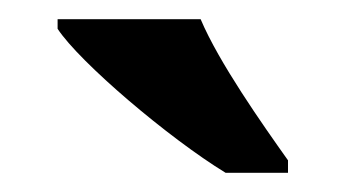

<svg xmlns="http://www.w3.org/2000/svg" viewBox="-20 -786 360 200"><path d="M215 -606H280V-619C253 -657 208 -721 189 -766H40V-756C63 -721 156 -642 215 -606Z"/></svg>

Font: Noto Serif Hebrew SemiCondensed
Style: Bold
Weight: 700
Width: 4
Designer: Monotype Design Team
Foundry: Monotype Imaging Inc.
Version: Version 2.004